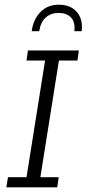

<svg xmlns="http://www.w3.org/2000/svg" viewBox="-20 -798 369 818"><path d="M7 0 14 -43H93L172 -540H93L99 -583H316L310 -540H231L152 -43H230L224 0ZM115 -665Q122 -716 152.5 -747Q183 -778 231 -778Q266 -778 289 -763Q312 -748 322 -723Q332 -698 328 -665H297Q301 -705 282 -724Q263 -743 229 -743Q197 -743 175 -723.5Q153 -704 147 -665Z"/></svg>

Font: Rokkitt SemiBold Light
Style: Italic
Weight: 300
Italic angle: -9°
Version: Version 3.103